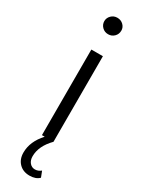

<svg xmlns="http://www.w3.org/2000/svg" viewBox="-250 -772 769 1022"><g transform="rotate(30 134.5 -261.0)"><path d="M99 0V-526H170V0Q112 59 112 122Q112 147 125 162Q138 177 157 177Q177 177 194 163L208 199Q187 220 149 220Q109 220 84.5 195Q60 170 60 129Q60 61 116 0ZM83 -692Q83 -712 98 -727Q113 -742 135 -742Q157 -742 172 -727.5Q187 -713 187 -693Q187 -671 172 -656Q157 -641 135 -641Q113 -641 98 -656Q83 -671 83 -692Z"/></g></svg>

Font: Belfius21
Style: Regular
Weight: 400
Designer: Montserrat's base design by Julieta Ulanovsky, modified by Coast SPRL for Belfius Bank NV.
Foundry: Montserrat's base design by Julieta Ulanovsky, modified by Coast SPRL for Belfius Bank NV.
Version: Version 2.000;FEAKit 1.0